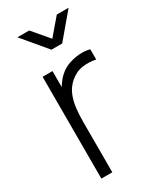

<svg xmlns="http://www.w3.org/2000/svg" viewBox="-193 -819 734 882"><g transform="rotate(-30 174.0 -377.5)"><path d="M60.5 -755H123L196 -669L269.5 -755H332L224.5 -627.5H167.5ZM70 0V-540H122.5V-410.5L109.5 -427.5Q118.5 -450.5 132.2 -470.2Q146 -490 160.5 -502.5Q182 -522.5 211 -532.8Q240 -543 269.5 -544.8Q299 -546.5 323 -540V-485.5Q291 -493 255 -488.5Q219 -484 187.5 -457.5Q160 -433.5 147.5 -401.8Q135 -370 131.5 -335.2Q128 -300.5 128 -267.5V0Z"/></g></svg>

Font: Manrope ExtraLight Light
Style: Regular
Weight: 300
Version: Version 4.504